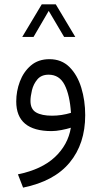

<svg xmlns="http://www.w3.org/2000/svg" viewBox="-20 -607 470 889"><path d="M173.3 -586.9H238.3L328.6 -436H276.9L205.6 -556.6L135.3 -436H83ZM308.1 -15.6Q290 -9.8 264.4 -4.9Q238.8 0 218.8 0Q55.2 0 55.2 -137.2Q55.2 -184.6 72 -229.5Q88.9 -274.4 123 -303.7Q157.2 -333 209 -333Q265.1 -333 301.8 -296.4Q338.4 -259.8 356.4 -200.7Q374.5 -141.6 374.5 -73.7Q374.5 58.6 302.7 145.5Q231 232.4 86.9 261.7L63 200.2Q172.9 177.7 233.9 120.6Q294.9 63.5 308.1 -15.6ZM308.6 -84.5Q303.2 -167 279.1 -214.1Q254.9 -261.2 205.1 -261.2Q171.4 -261.2 153.1 -239.5Q134.8 -217.8 127.9 -189Q121.1 -160.2 121.1 -139.6Q121.1 -101.6 147.2 -86.4Q173.3 -71.3 221.2 -71.3Q264.6 -71.3 308.6 -84.5Z"/></svg>

Font: Vazir Light FD
Style: Light-FD
Weight: 300
Designer: Saber Rastikerdar
Foundry: Saber Rastikerdar
Version: Version 30.1.0